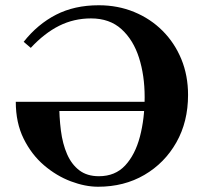

<svg xmlns="http://www.w3.org/2000/svg" viewBox="-20 -700 775 730"><path d="M353 10Q304 10 249.5 -10.5Q195 -31 147.5 -71.5Q100 -112 70 -172.5Q40 -233 40 -313H205Q205 -255 211.5 -204Q218 -153 235 -114Q252 -75 281.5 -52.5Q311 -30 356 -30Q418 -30 456 -71Q494 -112 512 -180.5Q530 -249 530 -331Q530 -413 508.5 -480.5Q487 -548 442 -589Q397 -630 326 -630Q261 -630 205 -602Q149 -574 97 -518L70 -541Q123 -608 193 -644Q263 -680 355 -680H356Q428 -680 490 -654.5Q552 -629 598 -583Q644 -537 669.5 -475Q695 -413 695 -339Q695 -237 650.5 -158.5Q606 -80 529 -35Q452 10 353 10ZM78 -278V-313H648V-278Z"/></svg>

Font: Brygada 1918
Style: Bold
Weight: 700
Designer: Mateusz Machalski | Borys Kosmynka | Przemek Hoffer
Foundry: NIEPODLEGLA 2018
Version: Version 3.006